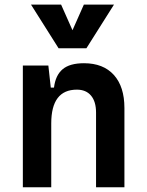

<svg xmlns="http://www.w3.org/2000/svg" viewBox="-20 -796 626 816"><path d="M388.2 0V-317.4Q388.2 -364.3 366.9 -389.6Q345.7 -415 306.6 -415Q197.8 -415 197.8 -271.5V0H77.1V-517.6H185.5L195.8 -423.8H209.5Q215.8 -476.1 246.1 -501.7Q276.4 -527.3 336.9 -527.3Q418.9 -527.3 463.9 -477.5Q508.8 -427.7 508.8 -336.9V0ZM229 -590.8 111.8 -776.4H239.7L288.1 -667.5L336.4 -776.4H464.4L347.2 -590.8Z"/></svg>

Font: Cascadia Code SemiBold
Style: Regular
Weight: 600
Monospace: yes
Designer: Aaron Bell
Foundry: Saja Typeworks
Version: Version 2404.023; ttfautohint (v1.8.4)